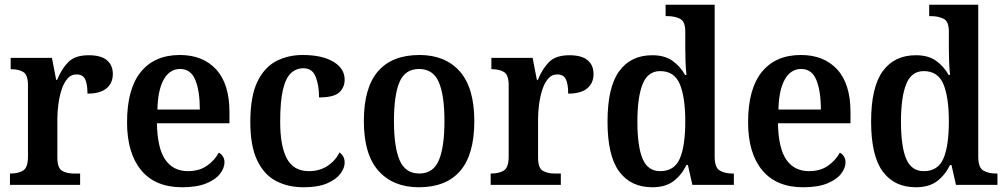

<svg xmlns="http://www.w3.org/2000/svg" viewBox="-20 -780 4242 810"><path d="M22 0V-48H25Q57 -48 77.5 -60.5Q98 -73 98 -120V-420Q98 -464 78.5 -476Q59 -488 28 -488H25V-536H199L217 -443H221Q240 -490 268.5 -518.5Q297 -547 354 -547Q406 -547 431 -526Q456 -505 456 -468Q456 -429 429 -407Q402 -385 349 -385Q349 -426 339 -446Q329 -466 303 -466Q279 -466 263.5 -447Q248 -428 239 -399Q230 -370 226 -338Q222 -306 222 -280V-115Q222 -71 242 -59.5Q262 -48 290 -48H318V0Z M748 10Q635 10 575.5 -62Q516 -134 516 -264Q516 -405 574 -476.5Q632 -548 739 -548Q836 -548 892 -487Q948 -426 948 -307V-260H642Q644 -154 677.5 -106Q711 -58 773 -58Q821 -58 853.5 -81Q886 -104 903 -136Q913 -131 920 -120.5Q927 -110 927 -95Q927 -71 908 -46.5Q889 -22 849.5 -6Q810 10 748 10ZM823 -318Q823 -396 804 -442.5Q785 -489 740 -489Q696 -489 671 -445Q646 -401 644 -318Z M1261 10Q1194 10 1143.5 -17Q1093 -44 1064.5 -104.5Q1036 -165 1036 -265Q1036 -373 1065.5 -434.5Q1095 -496 1145 -522Q1195 -548 1257 -548Q1339 -548 1386.5 -519.5Q1434 -491 1434 -444Q1434 -411 1411 -390Q1388 -369 1326 -369Q1326 -419 1312 -455.5Q1298 -492 1260 -492Q1230 -492 1208 -472Q1186 -452 1174 -403Q1162 -354 1162 -266Q1162 -163 1190.5 -110.5Q1219 -58 1283 -58Q1329 -58 1362.5 -80.5Q1396 -103 1412 -137Q1434 -122 1434 -94Q1434 -71 1416 -47Q1398 -23 1360 -6.5Q1322 10 1261 10Z M1747 10Q1639 10 1577 -59Q1515 -128 1515 -269Q1515 -410 1574.5 -479Q1634 -548 1750 -548Q1858 -548 1919.5 -479Q1981 -410 1981 -269Q1981 -128 1921.5 -59Q1862 10 1747 10ZM1749 -48Q1808 -48 1831.5 -104Q1855 -160 1855 -269Q1855 -379 1831 -434Q1807 -489 1748 -489Q1689 -489 1665.5 -434Q1642 -379 1642 -269Q1642 -160 1666 -104Q1690 -48 1749 -48Z M2050 0V-48H2053Q2085 -48 2105.5 -60.5Q2126 -73 2126 -120V-420Q2126 -464 2106.5 -476Q2087 -488 2056 -488H2053V-536H2227L2245 -443H2249Q2268 -490 2296.5 -518.5Q2325 -547 2382 -547Q2434 -547 2459 -526Q2484 -505 2484 -468Q2484 -429 2457 -407Q2430 -385 2377 -385Q2377 -426 2367 -446Q2357 -466 2331 -466Q2307 -466 2291.5 -447Q2276 -428 2267 -399Q2258 -370 2254 -338Q2250 -306 2250 -280V-115Q2250 -71 2270 -59.5Q2290 -48 2318 -48H2346V0Z M2732 10Q2641 10 2592 -56.5Q2543 -123 2543 -267Q2543 -412 2592 -479.5Q2641 -547 2732 -547Q2784 -547 2817 -523.5Q2850 -500 2870 -464H2876Q2873 -490 2872 -521Q2871 -552 2871 -578V-647Q2871 -690 2848.5 -701Q2826 -712 2795 -712H2788V-760H2995V-119Q2995 -73 3016.5 -60.5Q3038 -48 3069 -48H3076V0H2901L2882 -84H2876Q2855 -41 2821 -15.5Q2787 10 2732 10ZM2765 -58Q2825 -58 2848 -111Q2871 -164 2871 -268Q2871 -370 2848 -425Q2825 -480 2765 -480Q2713 -480 2691 -425Q2669 -370 2669 -267Q2669 -162 2691 -110Q2713 -58 2765 -58Z M3368 10Q3255 10 3195.5 -62Q3136 -134 3136 -264Q3136 -405 3194 -476.5Q3252 -548 3359 -548Q3456 -548 3512 -487Q3568 -426 3568 -307V-260H3262Q3264 -154 3297.5 -106Q3331 -58 3393 -58Q3441 -58 3473.5 -81Q3506 -104 3523 -136Q3533 -131 3540 -120.5Q3547 -110 3547 -95Q3547 -71 3528 -46.5Q3509 -22 3469.5 -6Q3430 10 3368 10ZM3443 -318Q3443 -396 3424 -442.5Q3405 -489 3360 -489Q3316 -489 3291 -445Q3266 -401 3264 -318Z M3844 10Q3753 10 3704 -56.5Q3655 -123 3655 -267Q3655 -412 3704 -479.5Q3753 -547 3844 -547Q3896 -547 3929 -523.5Q3962 -500 3982 -464H3988Q3985 -490 3984 -521Q3983 -552 3983 -578V-647Q3983 -690 3960.5 -701Q3938 -712 3907 -712H3900V-760H4107V-119Q4107 -73 4128.5 -60.5Q4150 -48 4181 -48H4188V0H4013L3994 -84H3988Q3967 -41 3933 -15.5Q3899 10 3844 10ZM3877 -58Q3937 -58 3960 -111Q3983 -164 3983 -268Q3983 -370 3960 -425Q3937 -480 3877 -480Q3825 -480 3803 -425Q3781 -370 3781 -267Q3781 -162 3803 -110Q3825 -58 3877 -58Z"/></svg>

Font: Noto Serif Tamil SemiCondensed SemiBold
Style: Italic
Weight: 600
Width: 4
Italic angle: -12°
Designer: Indian Type Foundry, Tom Grace, and the Monotype Design Team
Foundry: Monotype Imaging Inc.
Version: Version 2.003; ttfautohint (v1.8.4.7-5d5b)